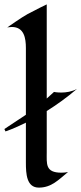

<svg xmlns="http://www.w3.org/2000/svg" viewBox="-35 -845 371 875"><path d="M316 -440C269 -414 211 -426 211 -426L178 -396V-825C178 -825 128 -801 91 -781C65 -767 -2 -720 -2 -720C-2 -720 12 -722 19 -722C75 -722 83 -671 83 -626V-322C60 -307 30 -287 -15 -257L-10 -246C-10 -246 27 -258 83 -286V-104C83 -53 86 10 142 10C200 10 232 -26 275 -61C266 -59 255 -58 245 -58C171 -58 178 -98 178 -151V-339C221 -366 268 -399 316 -440Z"/></svg>

Font: Fondamento
Style: Regular
Weight: 400
Designer: Astigmatic (AOETI)
Foundry: Astigmatic (AOETI)
Version: Version 1.001